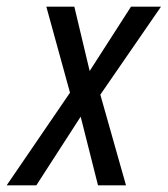

<svg xmlns="http://www.w3.org/2000/svg" viewBox="-63 -556 503 576"><path d="M-43 0H46L179 -206L231 0H315L238 -272L420 -536H330L206 -343L160 -536H76L147 -278Z"/></svg>

Font: Noto Sans Condensed
Style: Italic
Weight: 400
Width: 3
Italic angle: -12°
Designer: Monotype Design Team
Foundry: Monotype Imaging Inc.
Version: Version 2.013